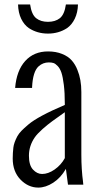

<svg xmlns="http://www.w3.org/2000/svg" viewBox="-20 -829 435 862"><path d="M61 -809.1H115.2Q121.6 -763.7 142.6 -747.1Q163.1 -731 195.3 -731Q228 -731 248.5 -747.1Q269.5 -763.7 275.9 -809.1H330.1Q329.1 -772.5 315.7 -744.9Q302.2 -717.3 280.8 -702.6Q243.2 -678.2 195.3 -678.2Q147.5 -678.2 109.9 -702.6Q88.4 -717.3 75.2 -744.6Q62 -772 61 -809.1ZM271 -119.1V-325.2Q216.3 -286.1 214.4 -284.7Q192.9 -269 170.9 -249.5Q147 -228 136.2 -212.4Q109.9 -174.3 109.9 -129.9Q109.9 -87.4 127.9 -67.9Q146.5 -47.9 168.9 -47.9Q196.3 -47.9 225.1 -67.9Q254.4 -88.4 271 -119.1ZM354 0H285.2L275.9 -70.8Q252.9 -30.8 219 -8.8Q185.1 13.2 151.9 13.2Q106.9 13.2 71.8 -22.9Q37.1 -59.1 37.1 -117.2Q37.1 -141.1 40 -166.5Q42.5 -188 57.6 -216.8Q65.4 -230.5 75.9 -241.2Q86.4 -252 107.4 -270Q150.4 -306.6 271 -357.9V-362.8Q271 -412.1 266.6 -447.8Q262.2 -483.4 255.9 -502.4Q249.5 -521.5 239 -532.5Q228.5 -543.5 220 -546.1Q211.4 -548.8 199.2 -548.8Q172.9 -548.8 153.3 -531.2Q127.4 -507.8 124 -437V-434.1H47.9Q54.2 -511.7 93 -554.9Q131.8 -598.1 195.8 -598.1Q231 -598.1 258.8 -586.9Q286.6 -575.7 302.2 -557.6Q318.4 -539.1 327.6 -515.1Q345.2 -472.7 345.2 -416V-134.8Q345.2 -100.1 347.2 -70.3Q349.6 -34.7 352.1 -19Z"/></svg>

Font: VL Oswald
Style: Light
Weight: 300
Designer: vernon adams
Foundry: vernon adams
Version: Version ; ttfautohint (v0.92.18-e454-dirty) -l 8 -r 50 -G 20